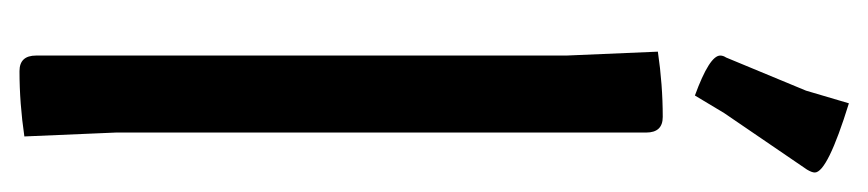

<svg xmlns="http://www.w3.org/2000/svg" viewBox="-367 -519 891 197"><g transform="rotate(90 78.5 -420.5)"><path d="M37 -12V-556L33 -650Q67 -655 100 -655Q116 -655 116 -638V-94L120 0Q86 5 53 5Q37 5 37 -12ZM86 -846Q157 -824 157 -811Q157 -808 154 -803L96 -718L78 -688Q37 -703 37 -714Q37 -717 39 -720L73 -802Z"/></g></svg>

Font: el_Medula One
Style: Regular
Weight: 400
Designer: Luciano Vergara
Foundry: Luciano Vergara
Version: Version 1.002 August 17, 2020